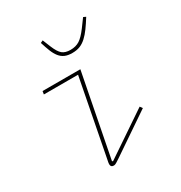

<svg xmlns="http://www.w3.org/2000/svg" viewBox="-177 -873 954 1012"><g transform="rotate(-30 300.0 -367.5)"><path d="M223 12Q205 12 205 -7Q205 -10 206 -16.5Q207 -23 211 -42L299 -497H91L94 -516H324L226 -13L231 -10L496 -189L507 -174L264 -9Q251 -1 241.5 5.5Q232 12 223 12ZM331 -611Q304 -611 286 -619Q268 -627 255 -643.5Q242 -660 232.5 -684Q223 -708 213 -740L228 -747L248 -698Q264 -659 281.5 -644.5Q299 -630 331 -630Q363 -630 386 -644.5Q409 -659 438 -698L474 -747L489 -740Q469 -708 451.5 -684Q434 -660 416 -643.5Q398 -627 378 -619Q358 -611 331 -611Z"/></g></svg>

Font: IBM Plex Mono Thin
Style: Italic
Weight: 100
Italic angle: -9°
Monospace: yes
Designer: Mike Abbink, Paul van der Laan, Pieter van Rosmalen
Foundry: Bold Monday
Version: Version 2.3